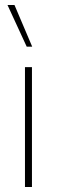

<svg xmlns="http://www.w3.org/2000/svg" viewBox="-20 -749 228 769"><path d="M10 -729H38L109 -562H87ZM80 -480H108V0H80Z"/></svg>

Font: Prompt Thin
Style: Regular
Weight: 250
Designer: Katatrad Team
Foundry: CadsonDemak
Version: Version 1.001